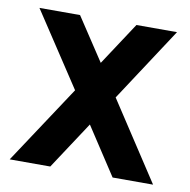

<svg xmlns="http://www.w3.org/2000/svg" viewBox="-65 -589 645 653"><g transform="rotate(10 257.5 -262.5)"><path d="M355 -524.9H495.1L328.1 -270L504.9 0H365.2L257.8 -164.1L149.9 0H9.8L188 -270L20 -524.9H160.2L257.8 -377Z"/></g></svg>

Font: Miedinger*
Style: Bold
Weight: 700
Version: Version 001.000